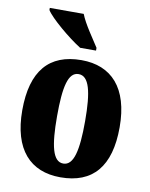

<svg xmlns="http://www.w3.org/2000/svg" viewBox="-86 -830 706 903"><g transform="rotate(10 266.5 -378.0)"><path d="M251 -606H327V-619C303 -657 257 -721 240 -766H78V-756C99 -721 193 -642 251 -606ZM265 10C419 10 499 -82 499 -270C499 -458 411 -550 268 -550C114 -550 34 -458 34 -270C34 -82 121 10 265 10ZM267 -56C217 -56 200 -130 200 -270C200 -411 216 -483 266 -483C316 -483 334 -411 334 -270C334 -130 317 -56 267 -56Z"/></g></svg>

Font: Noto Serif Myanmar ExtraCondensed Black
Style: Regular
Weight: 900
Width: 2
Designer: Ben Mitchell and the Monotype Design Team
Foundry: Monotype Imaging Inc.
Version: Version 2.106